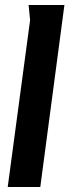

<svg xmlns="http://www.w3.org/2000/svg" viewBox="-20 -752 290 772"><path d="M95 -732H239L142 0H11L101 -671Z"/></svg>

Font: Rosario
Style: Italic
Weight: 400
Italic angle: -8.05°
Designer: Hector Gatti
Foundry: Omnibus Type
Version: Version 1.201